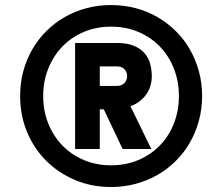

<svg xmlns="http://www.w3.org/2000/svg" viewBox="-20 -732 884 764"><path d="M278.8 -139.2V-561H444.8Q485.8 -561 512.7 -549.8Q539.6 -538.6 555.4 -520Q571.3 -501.5 577.6 -477.8Q584 -454.1 584 -429.2Q584 -410.6 579.1 -392.6Q574.2 -374.5 563.7 -358.9Q553.2 -343.3 537.1 -330.3Q521 -317.4 499 -309.1Q506.3 -294.4 517.1 -272.5Q527.8 -250.5 539.6 -226.3Q551.3 -202.1 562.5 -179Q573.7 -155.8 582 -139.2H467.8L393.1 -296.9H377V-139.2ZM444.8 -390.1Q456.1 -390.1 463.9 -393.8Q471.7 -397.5 476.6 -403.1Q481.4 -408.7 483.6 -415.5Q485.8 -422.4 485.8 -429.2Q485.8 -435.1 483.9 -441.9Q481.9 -448.7 477.3 -454.3Q472.7 -460 464.8 -463.9Q457 -467.8 444.8 -467.8H377V-390.1ZM421.9 12.2Q344.7 12.2 278.8 -15.6Q212.9 -43.5 164.1 -92Q115.2 -140.6 87.6 -206.8Q60.1 -272.9 60.1 -350.1Q60.1 -401.4 72.5 -448Q85 -494.6 108.2 -534.9Q131.3 -575.2 164.1 -607.9Q196.8 -640.6 237.1 -663.8Q277.3 -687 324 -699.5Q370.6 -711.9 421.9 -711.9Q473.1 -711.9 520 -699.5Q566.9 -687 606.9 -663.8Q647 -640.6 679.9 -607.9Q712.9 -575.2 735.8 -534.9Q758.8 -494.6 771.5 -448Q784.2 -401.4 784.2 -350.1Q784.2 -298.8 771.5 -252Q758.8 -205.1 735.8 -165Q712.9 -125 679.9 -92Q647 -59.1 606.9 -36.1Q566.9 -13.2 520 -0.5Q473.1 12.2 421.9 12.2ZM421.9 -74.2Q481 -74.2 530.5 -95.2Q580.1 -116.2 616 -153.1Q651.9 -189.9 671.9 -240.5Q691.9 -291 691.9 -350.1Q691.9 -408.7 671.9 -459.2Q651.9 -509.8 616 -546.9Q580.1 -584 530.5 -605Q481 -626 421.9 -626Q363.3 -626 313.7 -605Q264.2 -584 228.3 -546.9Q192.4 -509.8 172.1 -459.2Q151.9 -408.7 151.9 -350.1Q151.9 -291 172.1 -240.5Q192.4 -189.9 228.3 -153.1Q264.2 -116.2 313.7 -95.2Q363.3 -74.2 421.9 -74.2Z"/></svg>

Font: Overpass
Style: Bold
Weight: 700
Designer: Delve Withrington
Foundry: Delve Fonts
Version: Version 1.001